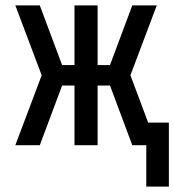

<svg xmlns="http://www.w3.org/2000/svg" viewBox="-20 -540 648 714"><path d="M524 154V0H472L389 -222H343V0H257V-222H211L128 0H37L135 -260L37 -520H128L211 -298H257V-520H343V-298H389L472 -520H563L465 -260L531 -84H608V154Z"/></svg>

Font: Iosevka Medium Extended
Style: Regular
Weight: 500
Width: 7
Monospace: yes
Designer: Belleve Invis
Foundry: Belleve Invis
Version: Version 32.5.0; ttfautohint (v1.8.4)